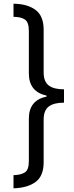

<svg xmlns="http://www.w3.org/2000/svg" viewBox="-20 -852 399 1038"><path d="M326 -297Q271 -297 243.5 -276Q216 -255 216 -206V25Q216 100 172 132Q128 164 53 166V95Q93 94 114.5 80Q136 66 136 19V-211Q136 -310 232 -330V-335Q136 -356 136 -455V-685Q136 -732 114.5 -746.5Q93 -761 53 -761V-832Q128 -831 172 -798.5Q216 -766 216 -691V-460Q216 -411 243.5 -390Q271 -369 326 -369Z"/></svg>

Font: Noto Sans Gurmukhi SemiCondensed
Style: Regular
Weight: 400
Width: 4
Designer: Jelle Bosma - Monotype Design Team
Foundry: Monotype Imaging Inc.
Version: Version 2.004; ttfautohint (v1.8.4.7-5d5b)